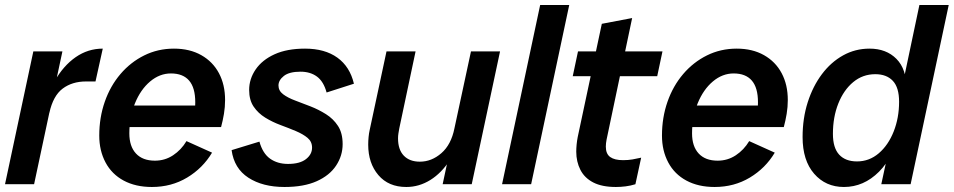

<svg xmlns="http://www.w3.org/2000/svg" viewBox="-32 -735 3805 766"><path d="M-12 0 101 -530H217L104 0ZM133 -265Q151 -350 186 -411.5Q221 -473 270 -507Q319 -541 378 -541L349 -410H311Q256 -410 218 -381.5Q180 -353 165 -285Z M574 11Q509 11 461.5 -14.5Q414 -40 389 -87Q364 -134 364 -194Q364 -266 386 -329Q408 -392 448.5 -439.5Q489 -487 543.5 -514Q598 -541 662 -541Q725 -541 771 -515Q817 -489 841.5 -443Q866 -397 866 -336Q866 -308 861.5 -281Q857 -254 850 -228H447L466 -314H783L741 -266Q744 -281 745.5 -296Q747 -311 747 -327Q747 -385 722.5 -413.5Q698 -442 650 -442Q605 -442 567 -410Q529 -378 506.5 -323Q484 -268 484 -203Q484 -151 510.5 -122.5Q537 -94 586 -94Q626 -94 658.5 -115.5Q691 -137 712 -172L814 -126Q777 -64 714.5 -26.5Q652 11 574 11Z M1103 11Q1016 11 959 -26Q902 -63 892 -136L1003 -170Q1016 -123 1045.5 -102Q1075 -81 1117 -81Q1164 -81 1188.5 -100Q1213 -119 1213 -146Q1213 -170 1195 -185Q1177 -200 1148.5 -212Q1120 -224 1087.5 -236Q1055 -248 1026.5 -265.5Q998 -283 980 -309.5Q962 -336 962 -376Q962 -420 988 -458Q1014 -496 1063.5 -518.5Q1113 -541 1185 -541Q1264 -541 1314 -505Q1364 -469 1380 -401L1271 -366Q1259 -410 1232.5 -429.5Q1206 -449 1167 -449Q1122 -449 1100.5 -432Q1079 -415 1079 -394Q1079 -373 1097.5 -359Q1116 -345 1145.5 -334Q1175 -323 1207 -310.5Q1239 -298 1268.5 -279.5Q1298 -261 1316.5 -232.5Q1335 -204 1335 -160Q1335 -114 1309 -74.5Q1283 -35 1231.5 -12Q1180 11 1103 11Z M1589 11Q1518 11 1477.5 -36.5Q1437 -84 1437 -158Q1437 -173 1438.5 -188.5Q1440 -204 1443 -217L1510 -530H1626L1561 -223Q1559 -212 1557.5 -202.5Q1556 -193 1556 -183Q1556 -138 1579 -114Q1602 -90 1643 -90Q1690 -90 1729 -124Q1768 -158 1781 -223L1847 -530H1963L1850 0H1734L1772 -178L1812 -223Q1797 -150 1763.5 -97.5Q1730 -45 1685 -17Q1640 11 1589 11Z M1971 0 2123 -715H2239L2087 0Z M2425 11Q2370 11 2335 -7Q2300 -25 2283.5 -57.5Q2267 -90 2267 -130Q2267 -143 2268.5 -158.5Q2270 -174 2273 -189L2369 -640L2490 -663L2388 -178Q2385 -163 2385 -150Q2385 -121 2402.5 -108.5Q2420 -96 2454 -96Q2474 -96 2491.5 -99Q2509 -102 2526 -106L2503 0Q2484 6 2464 8.5Q2444 11 2425 11ZM2253 -431 2274 -530H2611L2590 -431Z M2819 11Q2754 11 2706.5 -14.5Q2659 -40 2634 -87Q2609 -134 2609 -194Q2609 -266 2631 -329Q2653 -392 2693.5 -439.5Q2734 -487 2788.5 -514Q2843 -541 2907 -541Q2970 -541 3016 -515Q3062 -489 3086.5 -443Q3111 -397 3111 -336Q3111 -308 3106.5 -281Q3102 -254 3095 -228H2692L2711 -314H3028L2986 -266Q2989 -281 2990.5 -296Q2992 -311 2992 -327Q2992 -385 2967.5 -413.5Q2943 -442 2895 -442Q2850 -442 2812 -410Q2774 -378 2751.5 -323Q2729 -268 2729 -203Q2729 -151 2755.5 -122.5Q2782 -94 2831 -94Q2871 -94 2903.5 -115.5Q2936 -137 2957 -172L3059 -126Q3022 -64 2959.5 -26.5Q2897 11 2819 11Z M3335 11Q3262 11 3216 -42Q3170 -95 3170 -188Q3170 -263 3190.5 -327Q3211 -391 3247 -439Q3283 -487 3331.5 -514Q3380 -541 3437 -541Q3504 -541 3544.5 -500Q3585 -459 3584 -382L3559 -223Q3536 -111 3475 -50Q3414 11 3335 11ZM3387 -91Q3436 -91 3474 -123.5Q3512 -156 3533.5 -210.5Q3555 -265 3555 -329Q3555 -386 3530 -412.5Q3505 -439 3460 -439Q3410 -439 3372 -407.5Q3334 -376 3312.5 -322Q3291 -268 3291 -201Q3291 -145 3316 -118Q3341 -91 3387 -91ZM3484 0 3512 -130 3558 -265 3570 -402 3636 -715H3753L3601 0Z"/></svg>

Font: Radio Canada Big Medium
Style: Italic
Weight: 500
Italic angle: -12°
Designer: Étienne Aubert Bonn
Foundry: Coppers and Brasses
Version: Version 1.001